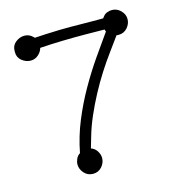

<svg xmlns="http://www.w3.org/2000/svg" viewBox="-107 -775 814 895"><g transform="rotate(-15 300.0 -327.5)"><path d="M515 -565Q506 -565 505 -566L457 -500Q428 -461 400 -417Q372 -373 347.5 -327Q323 -281 302.5 -234Q282 -187 269 -142L253 -87Q271 -81 281.5 -64.5Q292 -48 292 -31Q292 -8 275.5 11Q259 30 233 30Q207 30 190 11Q173 -8 173 -31Q173 -43 179 -57Q185 -71 198 -79Q213 -157 242.5 -228.5Q272 -300 309 -365Q346 -430 386 -488Q426 -546 462 -596Q460 -598 459.5 -601Q459 -604 458 -606Q437 -606 415 -606.5Q393 -607 370 -607Q343 -607 314 -607Q285 -607 255.5 -606Q226 -605 198 -604Q170 -603 146 -601Q141 -582 125 -568.5Q109 -555 89 -555Q66 -555 46.5 -570.5Q27 -586 27 -611V-619Q27 -644 46.5 -659.5Q66 -675 89 -675Q112 -675 129 -658L134 -653L187 -656Q226 -658 256 -658.5Q286 -659 308 -659Q327 -659 352.5 -658.5Q378 -658 411 -658H465L473 -668Q480 -677 492 -681Q504 -685 514 -685Q538 -685 556 -667Q574 -649 574 -626Q574 -603 557.5 -584Q541 -565 515 -565Z"/></g></svg>

Font: Nelagoney
Style: Regular
Weight: 400
Designer: Kanati
Foundry: Kanati and Michael Everson
Version: Version 2.000